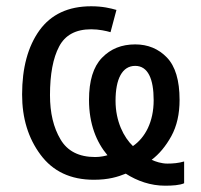

<svg xmlns="http://www.w3.org/2000/svg" viewBox="-20 -566 645 615"><path d="M272 -545.9C198.7 -545.9 143.6 -520 106.4 -468.8C69.3 -417 50.8 -348.6 50.8 -263.2C50.8 -187.5 70.3 -123.5 109.9 -70.3C149.4 -17.1 206.1 9.8 280.8 9.8C327.6 9.8 357.4 0.5 382.8 -9.8C419.4 13.7 462.4 28.8 508.8 28.8C531.7 28.8 555.7 27.3 569.8 21V-48.8C551.8 -43.5 534.2 -42 516.1 -42C497.1 -42 478 -48.3 465.8 -54.2C489.7 -72.3 510.7 -97.2 528.8 -129.9C546.4 -162.1 555.2 -200.7 555.2 -246.1C555.2 -308.6 541.5 -354 514.6 -381.8C487.8 -409.7 453.6 -423.8 413.1 -423.8C369.6 -423.8 334.5 -409.7 306.6 -380.9C278.8 -352.1 265.1 -307.1 265.1 -246.1C265.1 -168.5 289.1 -110.4 324.2 -68.8C319.8 -67.4 303.2 -63 285.2 -63C232.9 -63 195.8 -82 173.8 -119.6C151.4 -157.2 140.1 -204.1 140.1 -261.2C140.1 -328.1 149.9 -380.4 169.4 -417C188.5 -453.6 222.7 -472.2 272 -472.2C297.4 -472.2 320.8 -466.8 334 -462.9L353 -534.2C334 -539.6 309.1 -545.9 272 -545.9ZM413.1 -355C454.1 -355 472.2 -313 472.2 -245.1C472.2 -175.3 444.8 -125 405.8 -98.1C376.5 -126 350.1 -177.2 350.1 -243.2C350.1 -313.5 371.6 -355 413.1 -355Z"/></svg>

Font: Avrile Sans
Style: Regular
Weight: 400
Designer: Monotype Design Team, Google (font), Stefan Peev (BGR Cyrillic), Cristiano Sobral (main changes)
Foundry: The Avrile Sans Project Authors
Version: Version 3.110